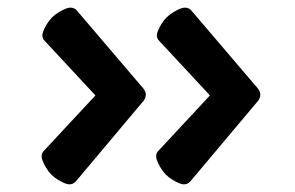

<svg xmlns="http://www.w3.org/2000/svg" viewBox="-20 -505 772 503"><path d="M478 -29Q471 -22 461.5 -22Q452 -22 432 -34Q412 -46 400.5 -66Q389 -86 389 -95.5Q389 -105 396 -111L530 -255L398 -397Q391 -403 391 -412.5Q391 -422 402.5 -441.5Q414 -461 434 -473Q454 -485 464 -485Q474 -485 480 -479L648 -282Q662 -268 662 -257Q662 -246 652 -236ZM178 -29Q171 -22 161.5 -22Q152 -22 132 -34Q112 -46 100.5 -66Q89 -86 89 -95.5Q89 -105 96 -111L230 -255L98 -397Q91 -403 91 -412.5Q91 -422 102.5 -441.5Q114 -461 134 -473Q154 -485 164 -485Q174 -485 180 -479L348 -282Q362 -268 362 -257Q362 -246 352 -236Z"/></svg>

Font: Lilita One Rus
Style: Regular
Weight: 400
Designer: Juan Montoreano
Foundry: Juan Montoreano
Version: Version 1.002